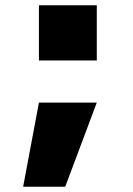

<svg xmlns="http://www.w3.org/2000/svg" viewBox="-20 -600 506 730"><path d="M228 110H68L128 -210H348ZM128 -370V-580H348V-370Z"/></svg>

Font: M PLUS 1p Black
Style: Regular
Weight: 900
Version: Version 1.061